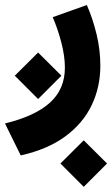

<svg xmlns="http://www.w3.org/2000/svg" viewBox="-67 -343 442 756"><path d="M170.9 300.8 262.7 209.5 354.5 300.8 262.7 392.6ZM-8.8 -44.9 83 -136.2 174.8 -44.9 83 46.9ZM274.9 -323.2Q298.8 -268.6 313.5 -207Q328.1 -145.5 328.1 -84.5Q328.1 0 293.9 71.3Q259.8 142.6 190.4 193.8Q121.1 245.1 14.6 269L-47.4 143.1Q71.3 114.3 129.9 61Q188.5 7.8 188.5 -76.7Q188.5 -121.6 174.6 -175.3Q160.6 -229 140.6 -275.4Z"/></svg>

Font: Vazir Black FD-WOL-UI
Style: Black-FD-WOL-UI
Weight: 900
Designer: Saber Rastikerdar
Foundry: Saber Rastikerdar
Version: Version 30.0.0